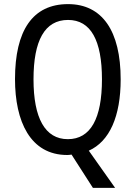

<svg xmlns="http://www.w3.org/2000/svg" viewBox="-20 -744 659 934"><path d="M567 -358C567 -594 477 -724 311 -724C139 -724 53 -596 53 -359C53 -154 127 10 307 10C314 10 323 9 328 8L432 170H540L412 -11C513 -56 567 -178 567 -358ZM143 -358C143 -546 197 -647 311 -647C422 -647 476 -547 476 -358C476 -168 421 -67 310 -67C199 -67 143 -170 143 -358Z"/></svg>

Font: Noto Sans Sinhala UI Condensed
Style: Regular
Weight: 400
Width: 3
Designer: Jelle Bosma - Monotype Design Team
Foundry: Monotype Imaging Inc.
Version: Version 2.006